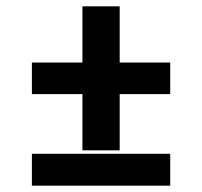

<svg xmlns="http://www.w3.org/2000/svg" viewBox="-20 -588 640 608"><path d="M359 -112H241V-290H81V-390H241V-568H359V-390H519V-290H359ZM81 0V-101H519V0Z"/></svg>

Font: Zed Sans Extended
Style: Bold
Weight: 700
Width: 7
Designer: Belleve Invis
Foundry: Belleve Invis
Version: Version 1.0.0; ttfautohint (v1.8.4)